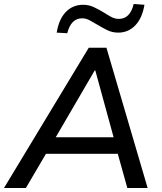

<svg xmlns="http://www.w3.org/2000/svg" viewBox="-50 -945 812 965"><path d="M0 0ZM-30 0 396 -705H485L692 0H590L542 -172H181L80 0ZM426 -591 230 -255H521L429 -591ZM288 -778 235 -781Q246 -849 281 -885Q316 -921 368 -921Q397 -921 423 -908.5Q449 -896 472 -882Q492 -869 510 -859.5Q528 -850 547 -850Q604 -850 622 -925L676 -921Q665 -854 630 -817.5Q595 -781 544 -781Q514 -781 488 -794Q462 -807 439 -821Q419 -833 400.5 -843Q382 -853 363 -853Q307 -853 288 -778Z"/></svg>

Font: Winston Medium
Style: Italic
Weight: 500
Italic angle: -9°
Designer: Original fonts by Vernon Adams / Changes by Cristiano Sobral
Foundry: Original fonts by Vernon Adams / Changes by Cristiano Sobral
Version: Version 2.503;July 17, 2020;FontCreator 13.0.0.2655 64-bit